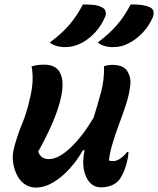

<svg xmlns="http://www.w3.org/2000/svg" viewBox="-20 -834 712 864"><path d="M568 -814Q627 -815 655 -801Q669 -794 671 -781.5Q673 -769 667 -755Q651 -718 623.5 -688.5Q596 -659 564 -642Q544 -631 526.5 -626.5Q509 -622 488 -622Q467 -622 449 -627.5Q431 -633 420 -643Q471 -681 505 -720Q539 -759 568 -814ZM353 -814Q385 -814 404.5 -811.5Q424 -809 439 -801Q453 -794 455.5 -781Q458 -768 451 -754Q435 -717 407.5 -687.5Q380 -658 348 -641Q328 -631 310.5 -626.5Q293 -622 273 -622Q252 -622 233.5 -627.5Q215 -633 204 -643Q255 -680 289.5 -719.5Q324 -759 353 -814ZM122 -535Q143 -543 179 -543Q234 -543 252 -503Q270 -463 254 -394Q243 -344 217.5 -284Q192 -224 152 -152Q163 -118 200 -118Q243 -118 297 -169Q351 -220 401 -304Q420 -364 435 -420.5Q450 -477 448 -536Q465 -542 486 -542Q536 -542 553.5 -513Q571 -484 566 -448Q561 -406 546 -360.5Q531 -315 514 -270.5Q497 -226 485 -183Q479 -163 475.5 -146Q472 -129 470 -112Q478 -109 488 -109Q505 -109 522 -121Q539 -133 552 -150H558Q558 -131 551 -104Q544 -77 537 -61Q530 -45 521 -31Q508 -11 485 -1Q462 9 434 9Q390 9 368 -37.5Q346 -84 360 -155Q360 -157 361 -158H353Q328 -113 293 -74.5Q258 -36 219 -13Q180 10 142 10Q112 10 90 -6Q68 -22 55.5 -48Q43 -74 39 -103.5Q35 -133 41 -159Q55 -218 78 -273Q101 -328 114 -389Q135 -471 122 -535Z"/></svg>

Font: Recursive Mn Csl St SmB
Style: Italic
Weight: 600
Italic angle: -15°
Monospace: yes
Version: Version 1.079;hotconv 1.0.112;makeotfexe 2.5.65598; ttfautoh